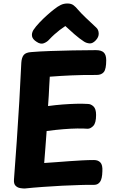

<svg xmlns="http://www.w3.org/2000/svg" viewBox="-20 -1064 663 1099"><path d="M121 15Q110 15 95 12.5Q80 10 69 -1Q58 -12 60 -37Q68 -144 76 -257Q84 -370 90.5 -483.5Q97 -597 102 -705Q104 -735 116 -749.5Q128 -764 160 -766Q207 -770 268.5 -772Q330 -774 397 -775.5Q464 -777 529 -777Q560 -777 574 -763.5Q588 -750 588 -719Q588 -669 574.5 -652Q561 -635 533 -635Q487 -635 452.5 -634.5Q418 -634 388.5 -632.5Q359 -631 330 -629.5Q301 -628 265 -625Q263 -591 261.5 -565.5Q260 -540 259 -515.5Q258 -491 255 -457Q299 -463 339 -466Q379 -469 415.5 -470Q452 -471 483 -469Q500 -469 515 -455Q530 -441 530 -406Q530 -360 514 -343.5Q498 -327 482 -327Q457 -329 421.5 -328.5Q386 -328 342.5 -324.5Q299 -321 247 -314Q243 -264 240 -220.5Q237 -177 233 -131Q268 -133 304.5 -136Q341 -139 377.5 -141.5Q414 -144 449.5 -146Q485 -148 518 -148Q542 -148 555 -133.5Q568 -119 566 -84Q565 -40 552.5 -23Q540 -6 520 -6Q500 -6 479.5 -6Q459 -6 439 -5Q392 -4 336 -1Q280 2 224 6Q168 10 121 15ZM262 -838Q250 -824 231 -816.5Q212 -809 189 -825Q167 -839 163.5 -856Q160 -873 171 -892Q185 -913 206.5 -935.5Q228 -958 250.5 -978Q273 -998 290 -1011Q310 -1027 327.5 -1035.5Q345 -1044 366 -1044Q388 -1044 401.5 -1033.5Q415 -1023 426 -1009Q447 -985 472 -961.5Q497 -938 530 -907Q544 -895 545 -873.5Q546 -852 528 -833Q510 -814 492.5 -815.5Q475 -817 461 -826Q436 -842 405.5 -868.5Q375 -895 354 -915Q337 -904 321.5 -892Q306 -880 291.5 -867Q277 -854 262 -838Z"/></svg>

Font: Playpen Sans Arabic
Style: Bold
Weight: 700
Version: Version 2.000